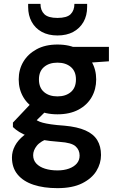

<svg xmlns="http://www.w3.org/2000/svg" viewBox="-20 -744 624 996"><path d="M278 232Q207 232 154 214.5Q101 197 71.5 161.5Q42 126 42 73Q42 42 57.5 12.5Q73 -17 104.5 -42Q136 -67 185 -86L238 -29Q190 -12 171 12Q152 36 152 61Q152 87 168.5 104.5Q185 122 213.5 131Q242 140 278 140Q312 140 338 130.5Q364 121 378.5 104Q393 87 393 63Q393 34 372 15Q351 -4 290 -8Q236 -12 196.5 -19Q157 -26 128.5 -36.5Q100 -47 80 -59.5Q60 -72 47 -85V-108L151 -218L240 -189L123 -74L154 -131Q164 -124 174.5 -118Q185 -112 201.5 -107.5Q218 -103 245 -99Q272 -95 315 -92Q381 -86 423 -67.5Q465 -49 484.5 -17Q504 15 504 60Q504 104 480 143Q456 182 406 207Q356 232 278 232ZM278 -151Q215 -151 170 -175Q125 -199 101 -240Q77 -281 77 -332Q77 -383 101 -423.5Q125 -464 170 -488.5Q215 -513 278 -513Q342 -513 387 -488.5Q432 -464 455.5 -423.5Q479 -383 479 -332Q479 -281 455.5 -240Q432 -199 387 -175Q342 -151 278 -151ZM278 -244Q321 -244 347.5 -266.5Q374 -289 374 -332Q374 -374 347.5 -396.5Q321 -419 278 -419Q235 -419 208.5 -396.5Q182 -374 182 -332Q182 -289 208.5 -266.5Q235 -244 278 -244ZM361 -413 338 -501H545V-426ZM278 -560Q231 -560 197 -578.5Q163 -597 144.5 -630.5Q126 -664 126 -708V-724H190Q190 -690 210 -670.5Q230 -651 278 -651Q327 -651 346.5 -670.5Q366 -690 366 -724H432V-708Q432 -663 413 -630Q394 -597 360 -578.5Q326 -560 278 -560Z"/></svg>

Font: DM Sans 17pt SemiBold
Style: Regular
Weight: 600
Version: Version 4.004;gftools[0.9.30]